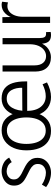

<svg xmlns="http://www.w3.org/2000/svg" viewBox="814 -1434 631 2298"><g transform="rotate(-90 1129.0 -284.5)"><path d="M212 11Q168 11 123 -4Q78 -19 39 -48L69 -98Q102 -75 140 -62.5Q178 -50 211 -50Q254 -50 285 -75.5Q316 -101 316 -147Q316 -181 297 -203Q278 -225 248.5 -241Q219 -257 186.5 -272.5Q154 -288 124 -307.5Q94 -327 75.5 -357Q57 -387 57 -432Q57 -480 82 -512.5Q107 -545 146.5 -562.5Q186 -580 229 -580Q277 -580 322.5 -558Q368 -536 392 -490L338 -459Q321 -491 290 -505.5Q259 -520 228 -520Q203 -520 181 -510Q159 -500 145 -481Q131 -462 131 -433Q131 -401 149.5 -380Q168 -359 197.5 -343Q227 -327 260 -311.5Q293 -296 322.5 -275.5Q352 -255 370.5 -225.5Q389 -196 389 -151Q389 -99 363.5 -63Q338 -27 298 -8Q258 11 212 11Z M712 11Q634 11 582 -26.5Q530 -64 504.5 -130.5Q479 -197 479 -283Q479 -369 507.5 -436Q536 -503 590 -541.5Q644 -580 719 -580Q799 -580 848.5 -538Q898 -496 921 -426H904Q928 -498 978.5 -539Q1029 -580 1099 -580Q1174 -580 1219 -545Q1264 -510 1284 -447.5Q1304 -385 1304 -302V-274H916V-332L1228 -334Q1229 -369 1222 -402Q1215 -435 1200 -461.5Q1185 -488 1160 -503.5Q1135 -519 1097 -519Q1028 -519 989.5 -455.5Q951 -392 951 -284Q951 -171 999.5 -111.5Q1048 -52 1127 -52Q1162 -52 1197 -61.5Q1232 -71 1270 -90L1292 -37Q1249 -14 1204.5 -1.5Q1160 11 1118 11Q1044 11 988 -28Q932 -67 905 -143H919Q894 -73 842.5 -31Q791 11 712 11ZM714 -52Q766 -52 801.5 -81Q837 -110 855 -162.5Q873 -215 873 -283Q873 -353 855 -405.5Q837 -458 802.5 -487.5Q768 -517 717 -517Q666 -517 630 -487.5Q594 -458 575 -405Q556 -352 556 -284Q556 -215 574 -162.5Q592 -110 628 -81Q664 -52 714 -52Z M1755 -120H1766Q1741 -54 1694 -22Q1647 10 1594 10Q1512 10 1467 -39.5Q1422 -89 1422 -179V-569H1496V-186Q1496 -120 1526 -84Q1556 -48 1607 -48Q1645 -48 1677.5 -71Q1710 -94 1729.5 -138.5Q1749 -183 1749 -247V-569H1823V-127Q1823 -86 1834 -67Q1845 -48 1876 -48Q1880 -48 1884.5 -48Q1889 -48 1894 -49L1896 7Q1886 9 1876.5 10Q1867 11 1858 11Q1804 11 1779.5 -20Q1755 -51 1755 -120Z M2004 0V-571H2073L2076 -416H2057Q2074 -492 2117.5 -536Q2161 -580 2221 -580Q2231 -580 2240 -578.5Q2249 -577 2258 -574L2250 -504Q2227 -511 2206 -511Q2168 -511 2139 -487.5Q2110 -464 2094 -422Q2078 -380 2078 -326V0Z"/></g></svg>

Font: Yaldevi
Style: Regular
Weight: 400
Designer: Sol Matas, Rajitha Manaperi, Kosala Senevirathne
Foundry: Mooniak
Version: Version 1.100